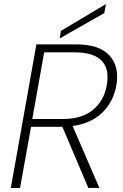

<svg xmlns="http://www.w3.org/2000/svg" viewBox="-20 -919 601 939"><path d="M502 -501Q531 -663 344 -663H196L138 -337H288Q381 -337 435 -382Q489 -427 502 -501ZM158 -702H351Q467 -702 516 -647Q565 -592 549 -501Q534 -420 479.5 -367.5Q425 -315 335 -303L466 0H412L285 -299H281H132L78 0H33ZM278 -768 498 -899 490 -855 272 -731Z"/></svg>

Font: Poppins ExtraLight
Style: Italic
Weight: 275
Italic angle: -10°
Designer: Ninad Kale (Devanagari), Jonny Pinhorn (Latin)
Foundry: Indian Type Foundry
Version: Version 3.200;PS 1.000;hotconv 16.6.54;makeotf.lib2.5.65590